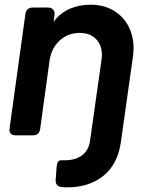

<svg xmlns="http://www.w3.org/2000/svg" viewBox="-20 -576 640 817"><path d="M268 221Q261 221 255 221Q249 221 243 220Q214 217 217 187L221 134Q224 105 240 106Q245 106 249 106Q253 106 256 106Q301 106 329 85Q357 64 363 24L412 -322Q419 -374 393 -405Q367 -436 319 -436Q270 -436 234.5 -404Q199 -372 191 -319L151 -28Q147 0 119 0H48Q16 0 21 -32L88 -516Q92 -544 120 -544H184Q198 -544 206 -535.5Q214 -527 212 -512L208 -483Q235 -520 275.5 -538Q316 -556 365 -556Q426 -556 470 -527Q514 -498 534 -448.5Q554 -399 546 -337L494 31Q480 124 419.5 172.5Q359 221 268 221Z"/></svg>

Font: Pitagon Sans Text Bold
Style: Italic
Weight: 700
Italic angle: -8°
Designer: Travis Tran
Foundry: Pitagon
Version: Version 1.001; ttfautohint (v1.8.4.7-5d5b);gftools[0.9.26]